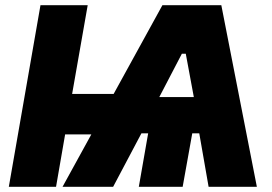

<svg xmlns="http://www.w3.org/2000/svg" viewBox="-20 -720 1047 740"><path d="M196 0 231 -202H332L221 0H416L525 -206H551L515 0H684L721 -206H748L784 0H970L833 -700H606L418 -358H258L318 -700H136L14 0ZM594 -346 681 -513H696L727 -346Z"/></svg>

Font: Fixel Text 20240404 ExtraBold
Style: Italic
Weight: 800
Width: 4
Italic angle: -10°
Designer: AlfaBravo + MacPaw
Foundry: Kyrylo Tkachov, Marchela Mozhyna, Serhii Makarenko, Maria Weinstein, Zakhar Kryvoshyya
Version: Version 1.211;Glyphs 3.2 (3225)